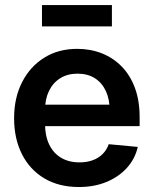

<svg xmlns="http://www.w3.org/2000/svg" viewBox="-20 -733 610 764"><path d="M293.9 11.2Q214.4 11.2 156.5 -23.2Q98.6 -57.6 67.4 -119.4Q36.1 -181.2 36.1 -262.7Q36.1 -343.8 67.9 -406Q99.6 -468.3 156 -503.4Q212.4 -538.6 287.1 -538.6Q340.8 -538.6 386 -520.5Q431.2 -502.4 464.8 -467.8Q498.5 -433.1 517.1 -382.6Q535.6 -332 535.6 -267.1V-231H89.8V-316.4H473.1L416.5 -292.5Q416.5 -337.4 401.4 -370.4Q386.2 -403.3 357.7 -421.6Q329.1 -439.9 288.6 -439.9Q248.5 -439.9 219.5 -421.6Q190.4 -403.3 174.8 -370.8Q159.2 -338.4 159.2 -296.4V-240.2Q159.2 -192.4 175.8 -158Q192.4 -123.5 223.1 -105.2Q253.9 -86.9 296.4 -86.9Q325.7 -86.9 349.1 -95.5Q372.6 -104 388.7 -120.4Q404.8 -136.7 412.6 -159.2L528.3 -148.4Q517.6 -101.1 484.9 -64.9Q452.1 -28.8 403.3 -8.8Q354.5 11.2 293.9 11.2ZM425.3 -712.9V-627.9H147V-712.9Z"/></svg>

Font: Inter 24pt SemiBold
Style: Regular
Weight: 600
Designer: Rasmus Andersson
Foundry: rsms
Version: Version 4.001;git-66647c0bb